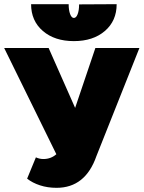

<svg xmlns="http://www.w3.org/2000/svg" viewBox="-25 -888 690 920"><path d="M643 -658 437 -140Q384 12 246 12Q203 12 166.5 0Q130 -12 105 -32L147 -134Q164 -126 183 -126Q219 -126 245 -149L-5 -658H208L335 -371L432 -658ZM534 -868 354 -867Q354 -838 347 -820Q340 -802 329 -802Q318 -802 311 -820.5Q304 -839 304 -868H124Q124 -788 180.5 -739.5Q237 -691 329 -691Q421 -691 477.5 -739.5Q534 -788 534 -868Z"/></svg>

Font: Ysabeau Heavy
Style: Regular
Weight: 800
Designer: Christian Thalmann (Catharsis Fonts)
Version: Version 0.003